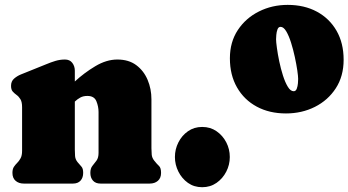

<svg xmlns="http://www.w3.org/2000/svg" viewBox="-20 -763 1448 798"><path d="M250 -515.6Q270 -515.6 280.5 -501.7Q291 -487.8 291 -469.2V-424.3Q329.6 -460 376 -487.8Q422.4 -515.6 467.8 -515.6Q515.1 -515.6 546.4 -492.2Q577.6 -468.8 593.5 -431.2Q609.4 -393.6 609.4 -350.1V-147Q609.4 -133.3 610.6 -120.1Q611.8 -106.9 621.1 -95.2Q632.3 -81.1 640.9 -73.2Q649.4 -65.4 649.4 -44.4Q649.4 -22.9 636.2 -11.5Q623 0 602.1 0H397.9Q377.4 0 366.5 -12.2Q355.5 -24.4 355.5 -44.4Q355.5 -63 364 -73.5Q372.6 -84 381.1 -95.5Q389.6 -106.9 389.6 -127.9V-297.4Q389.6 -320.3 380.6 -342.3Q371.6 -364.3 343.3 -364.3Q326.2 -364.3 314 -357.7Q301.8 -351.1 291 -340.8V-141.1Q291 -127.9 292 -114.5Q293 -101.1 301.8 -89.8Q312 -77.6 318.8 -70.1Q325.7 -62.5 325.7 -44.4Q325.7 -24.4 314.7 -12.2Q303.7 0 283.2 0H79.1Q58.1 0 44.9 -11.5Q31.7 -22.9 31.7 -44.4Q31.7 -60.5 37.8 -69.6Q43.9 -78.6 51.8 -86.4Q59.6 -94.2 65.7 -105.5Q71.8 -116.7 71.8 -136.2V-317.4Q71.8 -339.4 64.9 -350.6Q58.1 -361.8 48.8 -368.4Q39.6 -375 32.7 -382.8Q25.9 -390.6 25.9 -406.2Q25.9 -425.3 38.6 -436.3Q51.3 -447.3 66.9 -453.6L172.4 -496.1Q190.9 -503.9 210.2 -509.8Q229.5 -515.6 250 -515.6Z M820.3 15.1Q786.6 15.1 761.2 -2.9Q735.8 -21 721.4 -49.8Q707 -78.6 707 -110.4Q707 -142.6 721.4 -171.1Q735.8 -199.7 761.2 -217.5Q786.6 -235.4 820.3 -235.4Q854.5 -235.4 880.1 -217.5Q905.8 -199.7 920.4 -171.4Q935.1 -143.1 935.1 -110.4Q935.1 -78.1 920.4 -49.6Q905.8 -21 879.9 -2.9Q854 15.1 820.3 15.1Z M1175.8 -742.7Q1244.6 -742.7 1296.9 -714.6Q1349.1 -686.5 1378.7 -635.3Q1408.2 -584 1408.2 -514.6Q1408.2 -446.3 1375.7 -396.2Q1343.3 -346.2 1288.8 -318.8Q1234.4 -291.5 1168.5 -291.5Q1099.6 -291.5 1047.1 -319.8Q994.6 -348.1 965.1 -399.7Q935.5 -451.2 935.5 -520.5Q935.5 -588.4 968.5 -638.2Q1001.5 -688 1056.2 -715.3Q1110.8 -742.7 1175.8 -742.7ZM1200.7 -383.8Q1209.5 -383.8 1213.4 -394.3Q1217.3 -404.8 1218.3 -417Q1219.2 -429.2 1219.2 -435.1Q1219.2 -445.8 1215.6 -470.7Q1211.9 -495.6 1205.3 -526.4Q1198.7 -557.1 1189.7 -585.7Q1180.7 -614.3 1169.7 -632.8Q1158.7 -651.4 1146 -651.4Q1137.2 -651.4 1133.3 -640.9Q1129.4 -630.4 1128.4 -617.9Q1127.4 -605.5 1127.4 -599.6Q1127.4 -588.9 1130.9 -563.7Q1134.3 -538.6 1140.6 -508.1Q1147 -477.5 1156 -449.2Q1165 -420.9 1176.3 -402.3Q1187.5 -383.8 1200.7 -383.8Z"/></svg>

Font: Caprasimo
Style: Regular
Weight: 400
Designer: The DocRepair Project, Phaedra Charles, Flavia Zimbardi
Foundry: Google
Version: Version 1.001